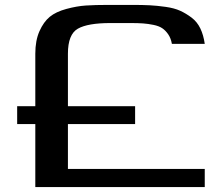

<svg xmlns="http://www.w3.org/2000/svg" viewBox="-20 -763 915 783"><path d="M257 -257V-74H815V0H124V-257H50V-330H124V-544Q124 -598 141 -636Q158 -674 183 -694.5Q208 -715 250.5 -726.5Q293 -738 330 -740.5Q367 -743 423 -743H518Q561 -743 590.5 -741.5Q620 -740 655.5 -735Q691 -730 715 -719Q739 -708 761.5 -691Q784 -674 797 -647Q810 -620 815 -584H681Q677 -607 666 -623Q655 -639 641.5 -648Q628 -657 606 -661.5Q584 -666 563.5 -667.5Q543 -669 511 -669H430Q338 -669 297.5 -646Q257 -623 257 -544V-330H531V-257Z"/></svg>

Font: Aneo
Style: Regular
Weight: 400
Designer: Anastasios Pappas
Foundry: Anastasios Pappas
Version: Version 1.000